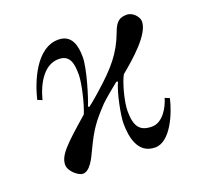

<svg xmlns="http://www.w3.org/2000/svg" viewBox="-90 -556 696 668"><g transform="rotate(-20 258.0 -222.0)"><path d="M48 -284 65 -277C81 -338 114 -392 166 -392C210 -392 214 -355 214 -316C214 -289 198 -216 183 -181C96 -105 62 -74 62 -38C62 -14 94 12 110 12C136 12 154 -26 168 -56C199 -121 215 -143 262 -193C272 -203 316 -240 328 -249L334 -248C317 -212 302 -132 302 -105C302 -53 314 12 378 12C434 12 472 -79 484 -132L467 -139C458 -107 432 -60 392 -60C347 -60 330 -83 330 -140C330 -174 348 -241 362 -265C408 -303 484 -368 484 -416C484 -432 465 -456 442 -456C417 -456 402 -449 388 -410C363 -343 328 -301 259 -240C250 -232 223 -208 210 -199L206 -202C218 -230 248 -328 248 -370C248 -412 238 -456 188 -456C106 -456 63 -346 48 -284Z"/></g></svg>

Font: Old Standard
Style: Italic
Weight: 400
Italic angle: -15.2°
Designer: Alexey Kryukov <alexios@thessalonica.org.ru>
Version: Version 2.0